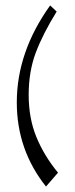

<svg xmlns="http://www.w3.org/2000/svg" viewBox="-20 -599 274 703"><path d="M41.5 -224.1Q41.5 -408.7 163.6 -579.1L187.5 -556.6Q137.2 -475.6 111.1 -406.5Q85 -337.4 85 -251.7Q85 -166 113.3 -97.2Q141.6 -28.3 192.4 33.2L148.4 84Q41.5 -50.3 41.5 -224.1Z"/></svg>

Font: VizhehAzad
Style: Regular
Weight: 400
Designer: damoon khanjanzadeh
Foundry: http://font-store.ir
Version: Version:0.0.3;RFB:1.2.5;Building:2016-04-04 21:25:54.909891